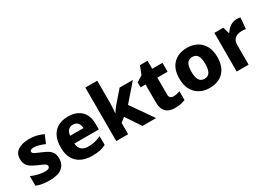

<svg xmlns="http://www.w3.org/2000/svg" viewBox="-0 -1556 3281 2362"><g transform="rotate(-30 1640.5 -375.0)"><path d="M467 -166Q467 -85 410.5 -37.5Q354 10 234 10Q176 10 132.5 3Q89 -4 45 -22V-158Q93 -136 145 -124.5Q197 -113 233 -113Q271 -113 288 -123Q305 -133 305 -151Q305 -164 296.5 -174Q288 -184 262.5 -196.5Q237 -209 187 -230Q138 -251 106.5 -273Q75 -295 59.5 -325.5Q44 -356 44 -402Q44 -480 104.5 -519.5Q165 -559 265 -559Q318 -559 365 -548Q412 -537 462 -514L414 -400Q373 -418 334.5 -429Q296 -440 265 -440Q207 -440 207 -410Q207 -399 215.5 -389.5Q224 -380 248.5 -369Q273 -358 320 -338Q367 -319 400 -297.5Q433 -276 450 -245Q467 -214 467 -166Z M815 -559Q931 -559 999 -495.5Q1067 -432 1067 -309V-231H720Q722 -177 755 -145Q788 -113 849 -113Q901 -113 944.5 -123Q988 -133 1034 -155V-30Q993 -9 947.5 0.5Q902 10 835 10Q752 10 687.5 -20Q623 -50 586.5 -112.5Q550 -175 550 -271Q550 -368 583 -432Q616 -496 675.5 -527.5Q735 -559 815 -559ZM818 -442Q779 -442 753.5 -417.5Q728 -393 723 -340H912Q911 -383 888 -412.5Q865 -442 818 -442Z M1350 -439Q1350 -407 1347.5 -371.5Q1345 -336 1341 -303H1344Q1357 -323 1373.5 -346Q1390 -369 1406 -388L1546 -549H1734L1529 -313L1747 0H1554L1413 -210L1350 -161V0H1181V-760H1350Z M2068 -124Q2093 -124 2115.5 -129Q2138 -134 2161 -142V-18Q2134 -6 2099 2Q2064 10 2016 10Q1965 10 1925.5 -6.5Q1886 -23 1863.5 -63Q1841 -103 1841 -176V-423H1771V-493L1855 -547L1901 -663H2009V-549H2155V-423H2009V-182Q2009 -153 2025 -138.5Q2041 -124 2068 -124Z M2776 -276Q2776 -138 2703.5 -64Q2631 10 2505 10Q2427 10 2366.5 -23.5Q2306 -57 2271.5 -120.5Q2237 -184 2237 -276Q2237 -412 2309.5 -485.5Q2382 -559 2508 -559Q2586 -559 2646.5 -526Q2707 -493 2741.5 -430Q2776 -367 2776 -276ZM2408 -276Q2408 -199 2431 -159.5Q2454 -120 2507 -120Q2559 -120 2582 -159.5Q2605 -199 2605 -276Q2605 -352 2582 -390.5Q2559 -429 2506 -429Q2454 -429 2431 -390.5Q2408 -352 2408 -276Z M3211 -559Q3224 -559 3240 -557.5Q3256 -556 3265 -554L3251 -396Q3242 -398 3228 -399.5Q3214 -401 3197 -401Q3165 -401 3133.5 -391Q3102 -381 3081.5 -353.5Q3061 -326 3061 -275V0H2892V-549H3019L3045 -459H3052Q3076 -500 3118 -529.5Q3160 -559 3211 -559Z"/></g></svg>

Font: Noto Sans Sinhala ExtraBold
Style: Regular
Weight: 800
Designer: Jelle Bosma - Monotype Design Team
Foundry: Monotype Imaging Inc.
Version: Version 2.006; ttfautohint (v1.8.4.7-5d5b)